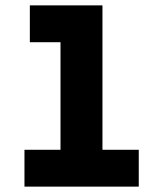

<svg xmlns="http://www.w3.org/2000/svg" viewBox="-20 -694 590 714"><path d="M496 -137V0H71V-137H205V-537H91V-674H361V-137Z"/></svg>

Font: Biryani ExtraBold
Style: Regular
Weight: 800
Designer: Dan Reynolds and Mathieu Reguer
Foundry: Dan Reynolds and Mathieu Reguer
Version: Version 1.004; ttfautohint (v1.1) -l 5 -r 5 -G 72 -x 0 -D la